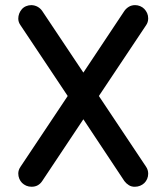

<svg xmlns="http://www.w3.org/2000/svg" viewBox="-20 -729 649 749"><path d="M60.1 -630.4Q51.3 -642.6 51.3 -656.2Q51.3 -666.5 54.9 -676Q58.6 -685.5 65.2 -693.1Q71.8 -700.7 81.5 -704.8Q91.3 -709 102.5 -709Q116.2 -708.5 127 -702.4Q137.7 -696.3 144.5 -686.5L305.2 -445.8L465.3 -686.5Q472.2 -696.3 482.7 -702.6Q493.2 -709 507.3 -709Q517.1 -709 526.6 -705.1Q536.1 -701.2 543 -694.1Q549.8 -687 554 -677.7Q558.1 -668.5 558.1 -657.2Q558.1 -642.1 549.8 -630.4L365.7 -354.5L549.8 -78.6Q558.1 -66.4 558.1 -51.3Q558.1 -40.5 554 -31Q549.8 -21.5 543 -14.9Q536.1 -8.3 526.6 -4.4Q517.1 -0.5 506.8 -0.5Q493.2 0 482.7 -6.6Q472.2 -13.2 465.3 -22.5L305.2 -263.7L144.5 -22.5Q137.7 -12.2 127.4 -6.3Q117.2 -0.5 103 -0.5Q91.8 -0.5 82.3 -4.6Q72.8 -8.8 65.9 -15.6Q59.1 -22.5 55.2 -32Q51.3 -41.5 51.3 -52.2Q51.3 -65.9 60.1 -78.6L244.1 -354.5L152.3 -492.2Z"/></svg>

Font: TGL 0-17
Style: Regular
Weight: 400
Designer: Peter Wiegel
Foundry: Peter Wiegel
Version: Version 1.003 2010